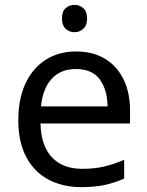

<svg xmlns="http://www.w3.org/2000/svg" viewBox="-20 -808 604 787"><path d="M292 -597Q361 -597 410.5 -567Q460 -537 486.5 -482.5Q513 -428 513 -355V-302H146Q148 -211 192.5 -163.5Q237 -116 317 -116Q368 -116 407.5 -125.5Q447 -135 489 -153V-76Q448 -58 408 -49.5Q368 -41 313 -41Q237 -41 178.5 -72Q120 -103 87.5 -164.5Q55 -226 55 -315Q55 -403 84.5 -466Q114 -529 167.5 -563Q221 -597 292 -597ZM291 -525Q228 -525 191.5 -484.5Q155 -444 148 -372H421Q420 -440 389 -482.5Q358 -525 291 -525ZM286 -788Q306 -788 321.5 -774.5Q337 -761 337 -732Q337 -704 321.5 -690Q306 -676 286 -676Q264 -676 249 -690Q234 -704 234 -732Q234 -761 249 -774.5Q264 -788 286 -788Z"/></svg>

Font: Noto Sans Tamil UI
Style: Regular
Weight: 400
Designer: Jelle Bosma - Monotype Design Team
Foundry: Monotype Imaging Inc.
Version: Version 2.004; ttfautohint (v1.8.4.7-5d5b)